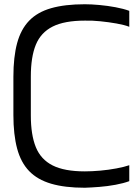

<svg xmlns="http://www.w3.org/2000/svg" viewBox="-20 -872 641 903"><path d="M125 -329Q125 -238 148.5 -180Q172 -122 227.5 -94Q283 -66 379 -66Q412 -66 451.5 -69.5Q491 -73 528 -80Q565 -87 588 -95V-20Q561 -10 523.5 -3Q486 4 447.5 7Q409 10 379 11Q285 11 220.5 -8Q156 -27 117 -67.5Q78 -108 60.5 -173.5Q43 -239 43 -331V-511Q43 -604 60.5 -669Q78 -734 117 -774.5Q156 -815 220.5 -833.5Q285 -852 379 -852Q409 -852 447.5 -848.5Q486 -845 523.5 -838Q561 -831 588 -821V-746Q565 -755 528 -761.5Q491 -768 451.5 -772Q412 -776 379 -775Q283 -775 227.5 -747Q172 -719 148.5 -661.5Q125 -604 125 -512Z"/></svg>

Font: Matangi Medium
Style: Regular
Weight: 500
Designer: Prashant Pant
Foundry: The Graphic Ant
Version: Version 3.002